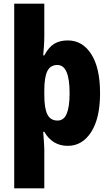

<svg xmlns="http://www.w3.org/2000/svg" viewBox="-20 -780 598 1040"><path d="M522 -275Q522 -140 474 -65Q426 10 347 10Q305 10 273 -9.5Q241 -29 220 -66H214Q216 -37 218 -12.5Q220 12 220 28V240H57V-760H220V-588Q220 -557 218 -530Q216 -503 214 -480H220Q244 -525 274 -543Q304 -561 347 -561Q427 -561 474.5 -486.5Q522 -412 522 -275ZM357 -275Q357 -428 291 -428Q253 -428 236.5 -395Q220 -362 220 -289V-264Q220 -194 236.5 -160.5Q253 -127 292 -127Q326 -127 341.5 -164.5Q357 -202 357 -275Z"/></svg>

Font: Noto Sans Bengali Condensed ExtraBold
Style: Regular
Weight: 800
Width: 3
Designer: Joana Ranito - Universal Thirst; Jelle Bosma - Monotype Design Team
Foundry: Universal Thirst ehf.
Version: Version 3.000; ttfautohint (v1.8.4.7-5d5b)